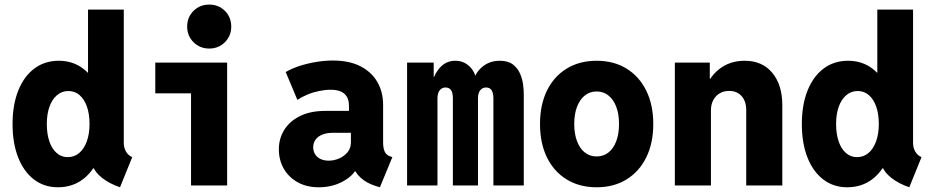

<svg xmlns="http://www.w3.org/2000/svg" viewBox="-20 -793 3978 821"><path d="M493.2 7.8Q447.8 -7.8 416.7 -32.2Q385.7 -56.6 377.9 -82L387.7 -73.2H347.2L366.7 -135.3V-428.2L345.2 -482.4H356.4V-752H509.3V-181.6Q509.3 -161.1 519 -144.5Q528.8 -127.9 545.4 -121.1ZM227.5 7.8Q168.9 7.8 125.2 -25.6Q81.5 -59.1 57.6 -119.9Q33.7 -180.7 33.7 -262.7Q33.7 -344.7 58.1 -405.8Q82.5 -466.8 127 -500Q171.4 -533.2 231.4 -533.2Q291 -533.2 335.2 -499.8Q379.4 -466.3 403.8 -405.5Q428.2 -344.7 428.2 -262.7Q428.2 -180.7 403.3 -119.9Q378.4 -59.1 333.5 -25.6Q288.6 7.8 227.5 7.8ZM269 -121.1Q297.9 -121.1 318.6 -138.7Q339.4 -156.2 351.1 -188.2Q362.8 -220.2 362.8 -262.7Q362.8 -305.7 351.6 -337.4Q340.3 -369.1 320.1 -386.5Q299.8 -403.8 272.5 -403.8Q244.6 -403.8 223.9 -386.2Q203.1 -368.7 191.7 -337.2Q180.2 -305.7 180.2 -262.7Q180.2 -220.2 191.2 -188.2Q202.1 -156.2 222.4 -138.7Q242.7 -121.1 269 -121.1Z M796.9 0V-525.4H951.2V0ZM644 -394V-525.4H951.2V-394ZM874.5 -585.4Q835 -585.4 807.6 -612.5Q780.3 -639.6 780.3 -679.2Q780.3 -719.7 807.6 -746.6Q835 -773.4 874.5 -773.4Q914.6 -773.4 941.7 -746.6Q968.8 -719.7 968.8 -679.2Q968.8 -639.6 941.7 -612.5Q914.6 -585.4 874.5 -585.4Z M1342.8 7.8Q1291 7.8 1252.4 -13.9Q1213.9 -35.6 1193.1 -72.3Q1172.4 -108.9 1172.4 -154.3Q1172.4 -201.2 1196 -238.5Q1219.7 -275.9 1264.2 -297.4Q1308.6 -318.8 1371.1 -318.8H1497.1V-225.1H1401.4Q1378.9 -225.1 1360.4 -218.3Q1341.8 -211.4 1330.6 -197.5Q1319.3 -183.6 1319.3 -163.1Q1319.3 -146.5 1327.4 -133.5Q1335.4 -120.6 1350.3 -113.3Q1365.2 -106 1385.7 -106Q1408.7 -106 1430.4 -115.5Q1452.1 -125 1466.3 -142.3Q1480.5 -159.7 1480.5 -184.1V-248.5L1472.2 -270V-342.3Q1472.2 -357.4 1467.8 -369.4Q1463.4 -381.3 1454.3 -390.4Q1445.3 -399.4 1430.4 -404.3Q1415.5 -409.2 1394.5 -409.2Q1370.1 -409.2 1344 -403.8Q1317.9 -398.4 1294.2 -388.4Q1270.5 -378.4 1251.5 -366.2L1201.7 -484.9Q1227.1 -500 1261 -511Q1294.9 -522 1332 -528.1Q1369.1 -534.2 1403.8 -534.2Q1472.7 -534.2 1520.5 -510Q1568.4 -485.8 1593.3 -442.9Q1618.2 -399.9 1618.2 -344.2V-184.6Q1618.2 -159.2 1625 -144.8Q1631.8 -130.4 1646.5 -125L1657.7 -121.1L1604.5 7.8L1585.4 2Q1545.9 -10.7 1520.8 -34.4Q1495.6 -58.1 1489.7 -85.9L1526.9 -61H1459L1503.9 -72.3Q1489.7 -40.5 1444.8 -16.4Q1399.9 7.8 1342.8 7.8Z M1720.7 0V-525.4H1834.5V-463.9H1850.1L1826.7 -440.4Q1840.8 -484.4 1866 -508.8Q1891.1 -533.2 1927.2 -533.2Q1961.4 -533.2 1986.3 -510.3Q2011.2 -487.3 2016.6 -451.2L2002.4 -470.2H2022.9L2005.4 -451.2Q2016.6 -487.8 2046.4 -510.5Q2076.2 -533.2 2117.2 -533.2Q2152.3 -533.2 2172.9 -517.6Q2193.4 -502 2203.6 -478.5Q2213.9 -455.1 2216.8 -431.2Q2219.7 -407.2 2219.7 -390.1V0H2089.8V-373.5Q2089.8 -394 2082.5 -406.5Q2075.2 -418.9 2058.1 -418.9Q2043.5 -418.9 2033.7 -407.2Q2023.9 -395.5 2023.9 -373.5V0H1916.5V-373.5Q1916.5 -396 1908.7 -407.5Q1900.9 -418.9 1884.8 -418.9Q1870.1 -418.9 1860.4 -407.2Q1850.6 -395.5 1850.6 -372.6V0Z M2531.2 7.8Q2458 7.8 2403.3 -25.6Q2348.6 -59.1 2318.8 -119.9Q2289.1 -180.7 2289.1 -262.7Q2289.1 -344.7 2318.8 -405.5Q2348.6 -466.3 2403.3 -499.8Q2458 -533.2 2531.2 -533.2Q2604.5 -533.2 2658.9 -499.8Q2713.4 -466.3 2743.4 -405.5Q2773.4 -344.7 2773.4 -262.7Q2773.4 -180.7 2743.4 -119.9Q2713.4 -59.1 2658.9 -25.6Q2604.5 7.8 2531.2 7.8ZM2531.2 -124Q2560.5 -124 2582 -141.1Q2603.5 -158.2 2615.2 -189.5Q2627 -220.7 2627 -262.7Q2627 -305.2 2615.2 -336.2Q2603.5 -367.2 2582 -384.5Q2560.5 -401.9 2531.2 -401.9Q2502 -401.9 2480.5 -384.5Q2459 -367.2 2447.3 -336.2Q2435.5 -305.2 2435.5 -262.7Q2435.5 -220.7 2447.3 -189.5Q2459 -158.2 2480.5 -141.1Q2502 -124 2531.2 -124Z M2865.7 0V-525.4H3015.1V-456.5H3037.1L2996.1 -401.9Q3006.8 -458 3053 -495.6Q3099.1 -533.2 3164.6 -533.2Q3239.7 -533.2 3282.5 -481.4Q3325.2 -429.7 3325.2 -343.3V0H3170.9V-322.3Q3170.9 -359.9 3151.1 -382.1Q3131.3 -404.3 3097.7 -404.3Q3075.2 -404.3 3057.6 -394Q3040 -383.8 3030 -365Q3020 -346.2 3020 -320.8V0Z M3868.2 7.8Q3822.8 -7.8 3791.7 -32.2Q3760.7 -56.6 3752.9 -82L3762.7 -73.2H3722.2L3741.7 -135.3V-428.2L3720.2 -482.4H3731.4V-752H3884.3V-181.6Q3884.3 -161.1 3894 -144.5Q3903.8 -127.9 3920.4 -121.1ZM3602.5 7.8Q3543.9 7.8 3500.2 -25.6Q3456.5 -59.1 3432.6 -119.9Q3408.7 -180.7 3408.7 -262.7Q3408.7 -344.7 3433.1 -405.8Q3457.5 -466.8 3502 -500Q3546.4 -533.2 3606.4 -533.2Q3666 -533.2 3710.2 -499.8Q3754.4 -466.3 3778.8 -405.5Q3803.2 -344.7 3803.2 -262.7Q3803.2 -180.7 3778.3 -119.9Q3753.4 -59.1 3708.5 -25.6Q3663.6 7.8 3602.5 7.8ZM3644 -121.1Q3672.9 -121.1 3693.6 -138.7Q3714.4 -156.2 3726.1 -188.2Q3737.8 -220.2 3737.8 -262.7Q3737.8 -305.7 3726.6 -337.4Q3715.3 -369.1 3695.1 -386.5Q3674.8 -403.8 3647.5 -403.8Q3619.6 -403.8 3598.9 -386.2Q3578.1 -368.7 3566.7 -337.2Q3555.2 -305.7 3555.2 -262.7Q3555.2 -220.2 3566.2 -188.2Q3577.1 -156.2 3597.4 -138.7Q3617.7 -121.1 3644 -121.1Z"/></svg>

Font: Reddit Mono ExtraBold
Style: Regular
Weight: 800
Monospace: yes
Designer: Stephen Hutchings
Foundry: Reddit
Version: Version 1.014